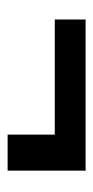

<svg xmlns="http://www.w3.org/2000/svg" viewBox="113 -546 250 517"><g transform="rotate(90 238.5 -288.0)"><path d="M33 -310H343V-183H440V-393H33Z"/></g></svg>

Font: Asimov Pro
Style: Bd
Weight: 700
Designer: Google
Version: Version 2.000980; 2014